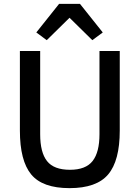

<svg xmlns="http://www.w3.org/2000/svg" viewBox="-20 -962 723 994"><path d="M222 -754 168 -794 286 -942H394L512 -794L458 -754L340 -870ZM83 -286V-698H188V-267Q188 -173 223.5 -128Q259 -83 342 -83Q424 -83 459.5 -128.5Q495 -174 495 -267V-698H600V-286Q600 -130 540 -59Q480 12 340 12Q200 12 141.5 -59Q83 -130 83 -286Z"/></svg>

Font: Anuphan Medium
Style: Regular
Weight: 500
Designer: Mike Abbink, Paul van der Laan, Pieter van Rosmalen, Mint Tantisuwanna
Foundry: Bold Monday; Cadson Demak
Version: Version 3.002;hotconv 1.0.109;makeotfexe 2.5.65596